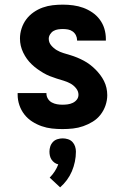

<svg xmlns="http://www.w3.org/2000/svg" viewBox="-20 -548 540 827"><path d="M249 8Q226 8 203.5 5.5Q181 3 159.5 -4.5Q138 -12 118.5 -24.5Q99 -37 85 -55Q71 -73 63.5 -95Q56 -117 56 -140V-147H180V-145Q180 -133 186.5 -122.5Q193 -112 203.5 -106.5Q214 -101 225.5 -99Q237 -97 249 -97Q260 -97 271.5 -98.5Q283 -100 293.5 -105Q304 -110 311 -119Q318 -128 318 -140Q318 -155 307.5 -168Q297 -181 283 -188.5Q269 -196 254 -200.5Q239 -205 224.5 -209.5Q210 -214 195 -220Q180 -226 166.5 -234Q153 -242 140.5 -251Q128 -260 116.5 -271Q105 -282 96 -294.5Q87 -307 80 -321.5Q73 -336 69.5 -351Q66 -366 66 -382Q66 -404 73 -425.5Q80 -447 93 -464.5Q106 -482 124.5 -495Q143 -508 164 -515.5Q185 -523 207 -525.5Q229 -528 251 -528Q273 -528 295.5 -525Q318 -522 338.5 -514.5Q359 -507 377.5 -494.5Q396 -482 409.5 -464Q423 -446 429.5 -424.5Q436 -403 436 -380V-373H312V-375Q312 -386 307 -396Q302 -406 293 -412.5Q284 -419 273 -421Q262 -423 251 -423Q241 -423 230.5 -421.5Q220 -420 211 -415Q202 -410 196 -400.5Q190 -391 190 -381Q190 -365 200.5 -352.5Q211 -340 224.5 -332Q238 -324 253 -319.5Q268 -315 283 -310.5Q298 -306 312.5 -300Q327 -294 341 -286.5Q355 -279 367.5 -269.5Q380 -260 391 -249Q402 -238 411.5 -225.5Q421 -213 428 -199Q435 -185 438.5 -169.5Q442 -154 442 -138Q442 -116 434.5 -94Q427 -72 413 -54Q399 -36 379.5 -24Q360 -12 338.5 -4.5Q317 3 294.5 5.5Q272 8 249 8ZM239 259 194 217Q206 205 215.5 190.5Q225 176 231 160Q222 158 214.5 152.5Q207 147 202 139.5Q197 132 195 123Q193 114 193 105Q193 94 196.5 83Q200 72 208 63.5Q216 55 227.5 51.5Q239 48 250 48Q261 48 272.5 51.5Q284 55 292 63.5Q300 72 303.5 83Q307 94 307 105Q307 127 302.5 148.5Q298 170 289.5 190Q281 210 268 227.5Q255 245 239 259Z"/></svg>

Font: Iosevka Term Curly Extrabold
Style: Regular
Weight: 800
Designer: Belleve Invis
Foundry: Belleve Invis
Version: Version 32.3.0